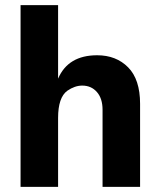

<svg xmlns="http://www.w3.org/2000/svg" viewBox="-20 -727 620 747"><path d="M525 0H379V-300Q379 -344 357 -369Q335 -394 300 -394Q271 -394 242 -374Q206 -348 206 -268V0H60V-707H206V-421Q245 -512 358 -512Q432 -512 478.5 -465Q525 -418 525 -323Z"/></svg>

Font: Hind Colombo
Style: Bold
Weight: 700
Designer: Jyotish Sonowal, Aditi Pimprikar
Foundry: Indian Type Foundry
Version: Version 1.000;PS 1.0;hotconv 1.0.86;makeotf.lib2.5.63406; tt